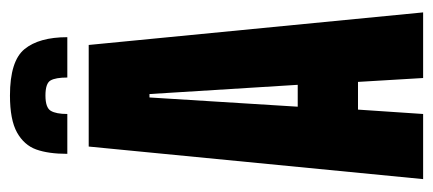

<svg xmlns="http://www.w3.org/2000/svg" viewBox="-268 -622 890 395"><g transform="rotate(-90 177.5 -425.0)"><path d="M6 0 73 -688H282L349 0H214L206 -134H149L140 0ZM155 -258H200L181 -563H174ZM298 -732H215Q215 -756 209 -766.5Q203 -777 178 -777Q153 -777 146.5 -766Q140 -755 140 -732H58Q58 -771 67 -796Q76 -821 102 -835.5Q128 -850 178 -850Q249 -850 273.5 -820Q298 -790 298 -732Z"/></g></svg>

Font: Saira Ultra Condensed Black
Style: Regular
Weight: 900
Width: 1
Designer: Hector Gatti with collaboration of the Omnibus-Type team
Foundry: Omnibus-Type
Version: Version 1.001; ttfautohint (v1.8)